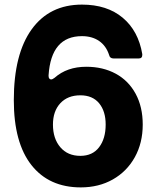

<svg xmlns="http://www.w3.org/2000/svg" viewBox="-20 -798 680 834"><path d="M40 -363Q40 -563 117.5 -670.5Q195 -778 336 -778Q445 -778 513 -721Q581 -664 598 -563V-559Q598 -544 582 -544H474Q457 -544 454 -559Q441 -599 410.5 -620Q380 -641 336 -641Q202 -641 191 -471V-468Q191 -461 194 -457Q197 -453 202 -453Q208 -453 217 -460Q271 -508 355 -508Q427 -508 482.5 -478Q538 -448 569 -391Q600 -334 600 -257Q600 -177 565.5 -115Q531 -53 470 -18.5Q409 16 331 16Q193 16 116.5 -81Q40 -178 40 -363ZM439 -257Q439 -315 410.5 -349.5Q382 -384 329 -384Q274 -384 242 -349.5Q210 -315 210 -257Q210 -196 242 -158.5Q274 -121 329 -121Q382 -121 410.5 -158.5Q439 -196 439 -257Z"/></svg>

Font: Open Sauce Two ExtraBold
Style: Regular
Weight: 800
Designer: Alfredo Marco Pradil
Foundry: Creative Sauce Fz LLC
Version: Version 1.477